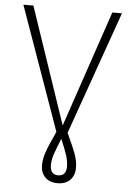

<svg xmlns="http://www.w3.org/2000/svg" viewBox="-59 -728 661 974"><g transform="rotate(5 271.0 -240.5)"><path d="M300 -56Q333 14 345.5 49Q358 84 358 118Q358 156 335 179.5Q312 203 271 203Q231 203 208 180Q185 157 185 119Q185 87 197.5 51Q210 15 243 -56L20 -684H71L272 -91L473 -684H522ZM271 -23Q247 36 238.5 62.5Q230 89 230 116Q230 139 240.5 151Q251 163 271 163Q291 163 301.5 151Q312 139 312 116Q312 89 303 60Q294 31 271 -23Z"/></g></svg>

Font: FiraGO ExtraLight
Style: Regular
Weight: 200
Designer: bBox Type
Foundry: bBox Type GmbH
Version: Version 1.001